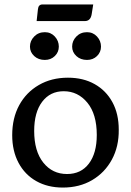

<svg xmlns="http://www.w3.org/2000/svg" viewBox="-20 -910 590 865"><path d="M263 -65Q195 -65 143.5 -94Q92 -123 63.5 -176.5Q35 -230 35 -301Q35 -378 66.5 -436Q98 -494 155 -527Q212 -560 286 -560Q355 -560 406.5 -531Q458 -502 486.5 -449.5Q515 -397 515 -326Q516 -250 484 -191Q452 -132 395 -98.5Q338 -65 263 -65ZM282 -126Q345 -126 380.5 -173Q416 -220 416 -302Q416 -396 373.5 -447.5Q331 -499 267 -499Q206 -499 170 -451.5Q134 -404 134 -320Q134 -229 175 -177.5Q216 -126 282 -126ZM182 -640Q153 -640 134 -657.5Q115 -675 115 -700Q115 -726 134 -745.5Q153 -765 182 -765Q209 -765 227 -745.5Q245 -726 245 -700Q245 -675 227 -657.5Q209 -640 182 -640ZM372 -640Q343 -640 324 -657.5Q305 -675 305 -700Q305 -726 324 -745.5Q343 -765 372 -765Q399 -765 417 -745.5Q435 -726 435 -700Q435 -675 417 -657.5Q399 -640 372 -640ZM151 -869Q153 -890 172 -890H400L393 -846Q388 -815 362 -815H145Z"/></svg>

Font: Gowun Batang
Style: Bold
Weight: 700
Designer: Yanghee Ryu
Foundry: Yanghee Ryu
Version: Version 2.000